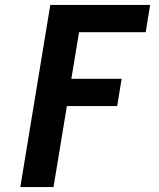

<svg xmlns="http://www.w3.org/2000/svg" viewBox="-20 -755 640 775"><path d="M62 0 183 -735H586L568 -625H299L268 -437H471L453 -327H250L196 0Z"/></svg>

Font: Iosevka XBd Ex Obl
Style: Regular
Weight: 800
Width: 7
Italic angle: -9°
Monospace: yes
Designer: Belleve Invis
Foundry: Belleve Invis
Version: Version 32.5.0; ttfautohint (v1.8.4)